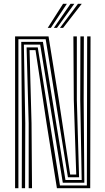

<svg xmlns="http://www.w3.org/2000/svg" viewBox="-20 -992 556 1012"><path d="M59.5 0V-800H235.8L290.2 -464L349.8 -72.2H381.8L369 -465.5L366.8 -800H385V-465.5L396.8 -57.8H338L220.8 -785.5H77V0ZM94.8 0 95.5 -342 92 -771.2H206.2L325 -43.2H410.5L403 -465.5L403.8 -800H422L421 -465.5L424.5 -29H311L191.8 -756.8H105.8L113.2 -342L112.2 0ZM131.2 0V-342L120.2 -742.2H179L296 -14.5H437.8L439.5 -800H457.2L455.5 0H280L225 -345L167.2 -727.8H135.8L146.2 -342L148.8 0ZM231.5 -845 312.5 -972H332.5L248 -845ZM296 -845 391 -972H411L312.5 -845ZM263.8 -845 351.8 -972H371.8L280.2 -845Z"/></svg>

Font: Big Shoulders Inline Text Medium
Style: Regular
Weight: 500
Designer: Patric King
Foundry: XO Type Co
Version: Version 1.000